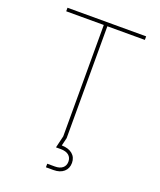

<svg xmlns="http://www.w3.org/2000/svg" viewBox="-167 -830 946 1137"><g transform="rotate(20 306.5 -262.0)"><path d="M58.6 -705.1V-727.5H554.2V-705.1H317.9V0H295.4V-705.1ZM261.7 204.1V181.6H309.6Q340.8 181.6 358.2 167.2Q375.5 152.8 375.5 127.4Q375.5 102.5 358.2 87.6Q340.8 72.8 306.2 72.8H277.3L296.9 -9.3H317.9V0L305.7 50.3Q349.1 51.3 373.5 71.8Q397.9 92.3 397.9 127.4Q397.9 162.6 374 183.3Q350.1 204.1 309.6 204.1Z"/></g></svg>

Font: Inter 16pt Thin
Style: Regular
Weight: 250
Version: Version 4.001;git-66647c0bb